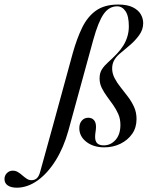

<svg xmlns="http://www.w3.org/2000/svg" viewBox="-171 -651 707 863"><path d="M147.6 -104.8 136.3 -63.7Q115.3 12.1 79.4 69.8Q43.5 127.4 -1.2 159.7Q-46 191.9 -94.4 192.7Q-121 192.7 -135.9 182.7Q-150.8 172.6 -150.8 154Q-150.8 137.9 -139.9 127Q-129 116.1 -113.7 116.1Q-100.8 116.1 -90.3 122.6Q-79.8 129 -70.2 137.5Q-60.5 146 -50.8 152.4Q-41.1 158.9 -29.8 158.9Q-14.5 158.9 -4.8 149.6Q4.8 140.3 10.5 117.7L71.8 -104L155.6 -410.5Q174.2 -477.4 198.4 -527Q222.6 -576.6 260.9 -603.6Q299.2 -630.6 360.5 -630.6Q400.8 -630.6 425.4 -618.5Q450 -606.5 461.3 -587.5Q472.6 -568.5 472.6 -546.8Q472.6 -517.7 454.4 -492.7Q436.3 -467.7 411.3 -446.8Q386.3 -425.8 364.5 -407.3Q348.4 -392.7 340.7 -377.4Q333.1 -362.1 333.1 -343.5Q333.1 -321 344 -300Q354.8 -279 371 -258.9Q387.1 -238.7 403.6 -216.9Q420.2 -195.2 431.5 -170.6Q442.7 -146 442.7 -116.1Q442.7 -77.4 423 -49.2Q403.2 -21 370.2 -4.8Q337.1 11.3 297.6 11.3Q249.2 11.3 217.3 -13.3Q185.5 -37.9 185.5 -75Q185.5 -96 196.8 -108.9Q208.1 -121.8 225.8 -121.8Q241.9 -121.8 251.2 -111.3Q260.5 -100.8 260.5 -81.5Q260.5 -71 258.5 -58.5Q256.5 -46 256.5 -35.5Q256.5 -16.1 266.1 -6.9Q275.8 2.4 295.2 2.4Q326.6 2.4 348.4 -22.2Q370.2 -46.8 370.2 -89.5Q370.2 -116.9 360.5 -138.7Q350.8 -160.5 337.1 -179.8Q323.4 -199.2 309.7 -217.7Q296 -236.3 286.3 -256Q276.6 -275.8 276.6 -298.4Q276.6 -323.4 287.5 -339.9Q298.4 -356.5 316.1 -372.2Q333.9 -387.9 354 -408.9Q371 -426.6 383.1 -446Q395.2 -465.3 401.6 -487.1Q408.1 -508.9 408.1 -532.3Q408.1 -579 393.1 -600.8Q378.2 -622.6 355.6 -622.6Q319.4 -622.6 295.2 -588.3Q271 -554 248.4 -472.6Z"/></svg>

Font: Playfair 144pt SemiCondensed
Style: Italic
Weight: 400
Width: 4
Italic angle: -15.6°
Designer: Claus Eggers Sørensen
Foundry: Claus Eggers Sørensen
Version: Version 2.203